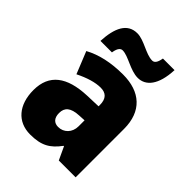

<svg xmlns="http://www.w3.org/2000/svg" viewBox="-220 -982 1017 1017"><g transform="rotate(45 288.0 -474.0)"><path d="M99 -697H185C191 -737 206 -745 218 -745C261 -745 320 -698 377 -698C436 -698 481 -749 486 -865H399C393 -827 380 -817 366 -817C318 -817 261 -864 209 -864C134 -864 104 -797 99 -697ZM310 -656C219 -656 144 -639 84 -606L134 -482C186 -508 235 -523 275 -523C314 -523 337 -503 337 -455V-445L252 -442C109 -436 32 -380 32 -262C32 -152 91 -83 186 -83C270 -83 311 -108 354 -166H357L391 -93H517V-456C517 -587 439 -656 310 -656ZM299 -338 337 -340V-295C337 -248 304 -216 263 -216C233 -216 214 -234 214 -272C214 -313 238 -335 299 -338Z"/></g></svg>

Font: Noto Sans Kannada UI SemiCondensed Black
Style: Regular
Weight: 900
Width: 4
Designer: Jelle Bosma - Monotype Design Team
Foundry: Monotype Imaging Inc.
Version: Version 2.005